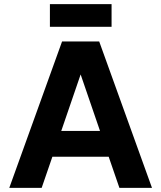

<svg xmlns="http://www.w3.org/2000/svg" viewBox="-20 -911 781 931"><path d="M25 0 281 -710H461L717 0H559L507 -151H234L182 0ZM277 -276H465L371 -550ZM222 -781V-891H521V-781Z"/></svg>

Font: Geist
Style: Bold
Weight: 400
Designer: Basement.studio, Andrés Briganti, Mateo Zaragoza
Foundry: Basement.studio, Vercel, Andrés Briganti, Guido Ferreyra, Mateo Zaragoza
Version: Version 1.401